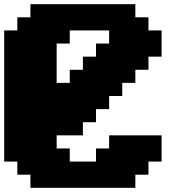

<svg xmlns="http://www.w3.org/2000/svg" viewBox="-20 -895 915 915"><path d="M125 0H625V-62.5H687.5V-125H750V-250H500V-187.5H437.5V-125H312.5V-187.5H250V-250H375V-312.5H437.5V-375H500V-437.5H562.5V-500H625V-562.5H687.5V-625H750V-750H687.5V-812.5H625V-875H125V-812.5H62.5V-750H0V-125H62.5V-62.5H125ZM312.5 -500H250V-687.5H312.5V-750H500V-687.5H437.5V-625H375V-562.5H312.5Z"/></svg>

Font: Faithful 32x
Style: Bold
Weight: 400
Foundry: Faithful Resource Pack
Version: Version 1.0; January 27, 2023